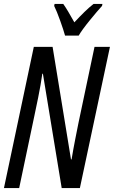

<svg xmlns="http://www.w3.org/2000/svg" viewBox="-20 -951 576 971"><path d="M0 0H77L154 -366Q160 -394 173 -457.5Q186 -521 194 -578H197L292 0H384L536 -714H458L377 -330Q371 -300 361 -249.5Q351 -199 342 -145H339L246 -714H151ZM309 -771H378Q394 -799 433.5 -847.5Q473 -896 496 -921L498 -931H453Q431 -914 407 -890.5Q383 -867 356 -838Q339 -869 324.5 -893Q310 -917 300 -931H256L254 -921Q267 -895 284.5 -846Q302 -797 309 -771Z"/></svg>

Font: Noto Sans UI Condensed
Style: Italic
Weight: 400
Width: 3
Italic angle: -12°
Designer: Monotype Design Team
Foundry: Monotype Imaging Inc.
Version: Version 1.901